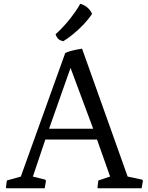

<svg xmlns="http://www.w3.org/2000/svg" viewBox="-20 -1006 790 1026"><path d="M16.6 -41.5 91.3 -62.5 328.6 -722.7Q353 -735.4 418.5 -746.1L662.1 -62.5L740.2 -45.9L743.7 -39.1L736.8 0H502.9L501 -4.4L505.4 -41.5L568.4 -62.5L498.5 -260.3H222.2L155.8 -62.5L222.2 -45.9L225.6 -39.1L218.8 0H14.6L11.7 -4.4ZM478 -317.9 356.9 -643.1 242.2 -317.9ZM317.9 -785.6Q303.2 -788.6 293.5 -796.4Q283.7 -804.2 276.9 -822.8Q335.4 -875.5 382.3 -943.4Q397.5 -964.8 408.7 -985.8Q452.6 -973.6 472.2 -932.1Q431.6 -871.6 363.8 -817.9Q341.8 -800.3 317.9 -785.6Z"/></svg>

Font: Trykker
Style: Regular
Weight: 400
Designer: Magnus Gaarde
Foundry: Magnus Gaarde
Version: Version 1.001